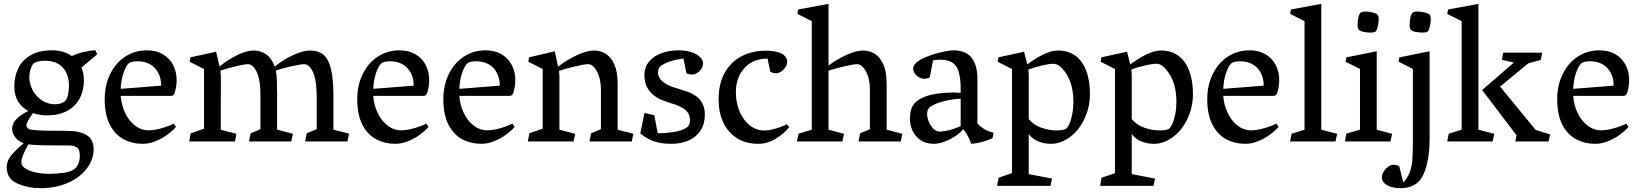

<svg xmlns="http://www.w3.org/2000/svg" viewBox="-20 -739 8568 1003"><path d="M469.2 41Q469.2 91.8 435.3 138.7Q401.4 185.5 337.6 214.8Q273.9 244.1 189.5 244.1Q149.4 244.1 106.7 232.4Q64 220.7 43.9 203.1Q27.8 189 21.5 171.4Q15.1 153.8 15.1 132.3Q15.1 101.1 39.6 71.5Q64 42 104 9.3Q75.7 -1 59.6 -22.2Q43.5 -43.5 43.5 -64.9Q43.5 -96.2 69.1 -120.1Q94.7 -144 128.4 -159.2Q94.7 -176.8 74.7 -208.5Q54.7 -240.2 54.7 -286.6Q54.7 -339.8 75.4 -382.6Q96.2 -425.3 140.4 -450.7Q184.6 -476.1 252 -476.1Q312 -476.1 355.5 -446.3Q386.2 -460.9 421.6 -468.5Q457 -476.1 478.5 -476.1L487.8 -455.1L405.3 -386.2Q418.5 -355 418.5 -320.3Q418.5 -266.6 396.5 -225.1Q374.5 -183.6 331.1 -159.9Q287.6 -136.2 225.6 -136.2Q187.5 -136.2 152.3 -148.4Q118.2 -102.5 118.2 -83.5Q118.2 -77.1 122.8 -71.8Q127.4 -66.4 133.8 -64Q147.9 -59.1 185.8 -57.4Q223.6 -55.7 325.2 -55.7Q396 -55.7 432.6 -33.2Q469.2 -10.7 469.2 41ZM133.3 -335Q133.3 -300.3 150.6 -267.8Q168 -235.4 198.7 -214.8Q229.5 -194.3 267.1 -194.3Q284.2 -194.3 298.3 -199Q312.5 -203.6 321.3 -212.4Q330.6 -221.7 335.4 -244.9Q340.3 -268.1 340.3 -291.5Q340.3 -351.1 307.6 -386.5Q274.9 -421.9 212.9 -421.9Q193.8 -421.9 175.5 -416.7Q157.2 -411.6 151.9 -403.8Q133.3 -375.5 133.3 -335ZM397 77.1Q397 58.6 393.3 47.1Q389.6 35.6 376.7 28.3Q363.8 21 337.4 21Q249 21 201.9 20Q154.8 19 128.4 15.1Q114.7 38.1 103.3 64.2Q91.8 90.3 91.8 109.4Q91.8 120.6 96.2 126.5Q108.9 144 146.5 156.5Q184.1 168.9 237.3 168.9Q276.9 168.9 314 163.6Q351.1 158.2 370.1 143.1Q380.9 134.3 388.9 117.2Q397 100.1 397 77.1Z M887.7 -93.3 899.4 -76.2Q883.3 -57.1 855.7 -36.6Q828.1 -16.1 793.9 -2Q759.8 12.2 726.6 12.2Q670.4 12.2 625.5 -11.7Q580.6 -35.6 553.7 -87.9Q526.9 -140.1 526.9 -221.2Q526.9 -292 554.7 -350.3Q582.5 -408.7 633.1 -442.4Q683.6 -476.1 748 -476.1Q796.4 -476.1 831.3 -455.3Q866.2 -434.6 884.5 -399.2Q902.8 -363.8 902.8 -320.3Q902.8 -288.1 892.6 -254.9Q889.6 -246.1 885.5 -242.2Q881.3 -238.3 872.6 -238.3H610.4Q613.8 -191.4 633.1 -150.1Q652.3 -108.9 684.8 -83.5Q717.3 -58.1 757.8 -58.1Q779.8 -58.1 806.4 -64.5Q833 -70.8 855.5 -79.3Q877.9 -87.9 887.7 -93.3ZM650.9 -406.7Q637.2 -392.6 625 -357.7Q612.8 -322.8 610.4 -274.9L821.8 -291.5Q821.8 -332 805.4 -360.8Q789.1 -389.6 761.7 -404.3Q734.4 -418.9 700.7 -418.9Q663.1 -418.9 650.9 -406.7Z M970.7 -416.5 975.1 -439.5 1108.9 -468.8 1127 -391.1Q1168.9 -426.8 1218.5 -450.9Q1268.1 -475.1 1306.2 -475.1Q1341.3 -475.1 1370.4 -455.1Q1399.4 -435.1 1415 -390.6Q1456.1 -425.3 1509 -450.2Q1562 -475.1 1599.6 -475.1Q1644 -475.1 1670.4 -452.6Q1696.8 -430.2 1709.2 -378.2Q1721.7 -326.2 1721.7 -235.8V-61.5L1803.7 -41L1794.9 0H1574.2L1582.5 -43L1634.3 -64V-233.9Q1634.3 -305.2 1621.3 -345.5Q1608.4 -385.7 1586.9 -398.4Q1578.1 -403.8 1571.3 -403.8Q1555.2 -403.8 1507.3 -393.8Q1459.5 -383.8 1420.4 -370.6Q1425.3 -352.5 1426.5 -318.6Q1427.7 -284.7 1427.7 -233.4V-61.5L1510.3 -40L1501.5 0H1280.8L1289.1 -42.5L1340.3 -64V-244.6Q1340.3 -313 1326.4 -350.6Q1312.5 -388.2 1290 -400.4Q1283.2 -403.8 1276.9 -403.8Q1258.3 -403.8 1216.8 -394Q1175.3 -384.3 1131.3 -370.1Q1133.8 -353 1133.8 -335.4L1133.3 -61.5L1214.8 -40L1207.5 0H968.3L976.1 -42.5L1045.9 -66.4V-378.4Z M2207 -93.3 2218.8 -76.2Q2202.6 -57.1 2175 -36.6Q2147.5 -16.1 2113.3 -2Q2079.1 12.2 2045.9 12.2Q1989.7 12.2 1944.8 -11.7Q1899.9 -35.6 1873 -87.9Q1846.2 -140.1 1846.2 -221.2Q1846.2 -292 1874 -350.3Q1901.9 -408.7 1952.4 -442.4Q2002.9 -476.1 2067.4 -476.1Q2115.7 -476.1 2150.6 -455.3Q2185.5 -434.6 2203.9 -399.2Q2222.2 -363.8 2222.2 -320.3Q2222.2 -288.1 2211.9 -254.9Q2209 -246.1 2204.8 -242.2Q2200.7 -238.3 2191.9 -238.3H1929.7Q1933.1 -191.4 1952.4 -150.1Q1971.7 -108.9 2004.2 -83.5Q2036.6 -58.1 2077.1 -58.1Q2099.1 -58.1 2125.7 -64.5Q2152.3 -70.8 2174.8 -79.3Q2197.3 -87.9 2207 -93.3ZM1970.2 -406.7Q1956.5 -392.6 1944.3 -357.7Q1932.1 -322.8 1929.7 -274.9L2141.1 -291.5Q2141.1 -332 2124.8 -360.8Q2108.4 -389.6 2081.1 -404.3Q2053.7 -418.9 2020 -418.9Q1982.4 -418.9 1970.2 -406.7Z M2656.7 -93.3 2668.5 -76.2Q2652.3 -57.1 2624.8 -36.6Q2597.2 -16.1 2563 -2Q2528.8 12.2 2495.6 12.2Q2439.5 12.2 2394.5 -11.7Q2349.6 -35.6 2322.8 -87.9Q2295.9 -140.1 2295.9 -221.2Q2295.9 -292 2323.7 -350.3Q2351.6 -408.7 2402.1 -442.4Q2452.6 -476.1 2517.1 -476.1Q2565.4 -476.1 2600.3 -455.3Q2635.3 -434.6 2653.6 -399.2Q2671.9 -363.8 2671.9 -320.3Q2671.9 -288.1 2661.6 -254.9Q2658.7 -246.1 2654.5 -242.2Q2650.4 -238.3 2641.6 -238.3H2379.4Q2382.8 -191.4 2402.1 -150.1Q2421.4 -108.9 2453.9 -83.5Q2486.3 -58.1 2526.9 -58.1Q2548.8 -58.1 2575.4 -64.5Q2602.1 -70.8 2624.5 -79.3Q2647 -87.9 2656.7 -93.3ZM2419.9 -406.7Q2406.2 -392.6 2394 -357.7Q2381.8 -322.8 2379.4 -274.9L2590.8 -291.5Q2590.8 -332 2574.5 -360.8Q2558.1 -389.6 2530.8 -404.3Q2503.4 -418.9 2469.7 -418.9Q2432.1 -418.9 2419.9 -406.7Z M2739.7 -416.5 2744.1 -439.5 2877.9 -471.2 2895.5 -390.6Q2939 -424.8 2991.9 -450Q3044.9 -475.1 3084 -475.1Q3115.7 -475.1 3143.3 -458.7Q3170.9 -442.4 3188.7 -403.6Q3206.5 -364.7 3206.5 -301.8V-61.5L3288.6 -40L3280.3 0H3059.6L3067.9 -42.5L3119.1 -64V-268.6Q3119.1 -318.8 3105.5 -351.1Q3091.8 -383.3 3072.8 -397.5Q3063 -403.8 3053.7 -403.8Q3034.2 -403.8 2984.1 -392.1Q2934.1 -380.4 2899.9 -368.7Q2900.4 -365.7 2901.4 -356.2Q2902.3 -346.7 2902.3 -340.8V-61.5L2984.9 -39.6L2976.1 0H2737.3L2745.6 -43L2814.9 -66.4V-378.4Z M3432.1 -394.5Q3417.5 -383.8 3417.5 -360.4Q3417.5 -322.3 3465.8 -296.9Q3478.5 -290 3491.9 -285.4Q3505.4 -280.8 3529.8 -273.4Q3558.6 -264.6 3576.4 -258.1Q3594.2 -251.5 3610.8 -240.7Q3634.8 -225.6 3648.4 -200.4Q3662.1 -175.3 3662.1 -140.6Q3662.1 -90.8 3639.2 -56.4Q3616.2 -22 3576.7 -4.9Q3537.1 12.2 3487.3 12.2Q3446.3 12.2 3416.5 4.9Q3386.7 -2.4 3366.5 -13.7Q3346.2 -24.9 3324.7 -42L3346.7 -148.9L3397.9 -137.2L3416 -43Q3459 -43 3500.7 -49.8Q3542.5 -56.6 3566.9 -72.3Q3584.5 -83.5 3584.5 -111.3Q3584.5 -129.9 3576.4 -145Q3568.4 -160.2 3549.3 -172.9Q3536.6 -181.2 3521 -187.5Q3505.4 -193.8 3481.4 -201.2Q3477.5 -202.1 3463.6 -207Q3449.7 -211.9 3438 -216.6Q3426.3 -221.2 3417 -226.6Q3384.3 -244.6 3365.2 -274.4Q3346.2 -304.2 3346.2 -343.8Q3346.2 -388.2 3371.3 -418Q3396.5 -447.8 3437.3 -461.9Q3478 -476.1 3526.4 -476.1Q3581.5 -476.1 3619.1 -454.6Q3652.8 -434.1 3652.8 -407.7Q3652.8 -393.6 3644 -379.9Q3635.3 -366.2 3621.8 -357.9Q3608.4 -349.6 3595.7 -349.6Q3579.1 -349.6 3565.4 -356.4L3550.8 -432.6Q3519.5 -430.2 3486.6 -420.2Q3453.6 -410.2 3432.1 -394.5Z M3872.6 -387.7Q3847.2 -361.3 3835.7 -328.4Q3824.2 -295.4 3824.2 -258.8Q3824.2 -176.3 3865.2 -117.7Q3883.3 -90.8 3911.6 -74Q3939.9 -57.1 3973.6 -57.1Q3992.7 -57.1 4017.1 -63.2Q4041.5 -69.3 4062.3 -77.4Q4083 -85.4 4091.3 -90.3L4102.5 -73.7Q4076.2 -41.5 4033 -14.6Q3989.7 12.2 3942.4 12.2Q3874.5 12.2 3827.6 -18.6Q3780.8 -49.3 3757.3 -101.6Q3733.9 -153.8 3733.9 -218.8Q3733.9 -302.7 3766.6 -360.1Q3799.3 -417.5 3855 -445.8Q3910.6 -474.1 3980 -474.1Q4026.9 -474.1 4057.1 -461.9Q4072.3 -455.6 4082.3 -443.8Q4092.3 -432.1 4092.3 -417Q4092.3 -402.8 4083.5 -388.7Q4074.7 -374.5 4061 -365.5Q4047.4 -356.4 4034.7 -356.4Q4017.6 -356.4 4003.9 -364.3L3989.7 -433.1Q3955.6 -432.6 3926.3 -422.4Q3897 -412.1 3872.6 -387.7Z M4693.8 -40 4685.5 0H4464.8L4473.1 -42.5L4524.4 -64V-268.6Q4524.4 -318.8 4510.7 -351.1Q4497.1 -383.3 4478 -397.5Q4468.3 -403.8 4459 -403.8Q4439.9 -403.8 4391.6 -392.6Q4343.3 -381.3 4308.1 -369.6V-61.5L4389.2 -40L4380.4 0H4143.1L4151.4 -40.5L4220.7 -61.5V-628.4L4145.5 -666.5L4149.9 -689.5L4308.1 -718.8V-396.5Q4351.6 -429.2 4401.9 -452.1Q4452.1 -475.1 4489.3 -475.1Q4521 -475.1 4548.6 -458.7Q4576.2 -442.4 4594 -403.6Q4611.8 -364.7 4611.8 -301.8V-61.5Z M4806.6 -231.9Q4835 -244.1 4878.2 -250Q4921.4 -255.9 4959.5 -255.9Q4979.5 -255.9 4998.5 -254.4V-280.8Q4998.5 -325.7 4988.5 -362.5Q4978.5 -399.4 4949.2 -415.5Q4939 -421.4 4922.1 -424.3Q4905.3 -427.2 4886.7 -427.2Q4870.1 -427.2 4854 -423.8L4837.4 -335Q4823.7 -327.6 4807.6 -327.6Q4794.9 -327.6 4781.5 -335Q4768.1 -342.3 4759.3 -354.5Q4750.5 -366.7 4750.5 -380.4Q4750.5 -406.2 4791.5 -429.2Q4815.9 -442.4 4849.4 -453.1Q4882.8 -463.9 4913.3 -470Q4943.8 -476.1 4959 -476.1Q5026.4 -476.1 5056.2 -436.5Q5085.9 -397 5085.9 -329.1V-93.8Q5104 -75.2 5124.5 -63.2Q5145 -51.3 5170.4 -45.4L5164.6 -17.1Q5137.2 -4.4 5108.2 3.2Q5079.1 10.7 5053.2 12.2Q5045.4 -10.7 5035.9 -28.8Q5026.4 -46.9 5011.7 -64.5Q5001 -48.8 4974.6 -30.5Q4948.2 -12.2 4916.7 0Q4885.3 12.2 4859.4 12.2Q4816.4 12.2 4788.1 -7.6Q4759.8 -27.3 4746.6 -57.1Q4733.4 -86.9 4733.4 -117.7Q4733.4 -164.6 4750 -189.9Q4766.6 -215.3 4806.6 -231.9ZM4890.6 -51.8Q4912.6 -51.8 4945.1 -60.8Q4977.5 -69.8 4998.5 -80.6V-223.6Q4950.2 -220.2 4915 -211.4Q4879.9 -202.6 4859.9 -192.6Q4839.8 -182.6 4832.5 -174.3Q4823.2 -165 4823.2 -142.1Q4823.2 -125.5 4830.3 -106.9Q4837.4 -88.4 4849.1 -74Q4860.8 -59.6 4874 -54.7Q4880.4 -51.8 4890.6 -51.8Z M5475.6 193.8 5467.8 231.9H5189L5196.3 189.5L5266.6 165.5V-378.4L5191.4 -416.5L5195.8 -439.5L5329.6 -468.8L5346.2 -402.8Q5379.4 -425.8 5402.3 -439.7Q5425.3 -453.6 5453.4 -464.4Q5481.4 -475.1 5508.8 -475.1Q5560.1 -475.1 5597.2 -448.2Q5634.3 -421.4 5654.1 -370.1Q5673.8 -318.8 5673.8 -247.6Q5673.8 -181.6 5646.7 -121.8Q5619.6 -62 5573.2 -25.9Q5551.3 -8.8 5525.1 1.7Q5499 12.2 5471.7 12.2Q5434.6 12.2 5403.8 -0.5Q5373 -13.2 5354 -39.1V170.4ZM5354 -340.8V-117.2Q5379.4 -85.9 5419.9 -71.8Q5460.4 -57.6 5501 -57.6Q5531.7 -57.6 5546.4 -64.9Q5555.7 -69.3 5565.4 -89.8Q5575.2 -110.4 5581.3 -141.6Q5587.4 -172.9 5587.4 -207.5Q5587.4 -273.4 5567.1 -321.3Q5546.9 -369.1 5513.7 -395Q5500 -405.8 5481 -405.8Q5460.4 -405.8 5422.1 -396.7Q5383.8 -387.7 5352.1 -376Q5354 -360.8 5354 -340.8Z M6013.7 193.8 6005.9 231.9H5727.1L5734.4 189.5L5804.7 165.5V-378.4L5729.5 -416.5L5733.9 -439.5L5867.7 -468.8L5884.3 -402.8Q5917.5 -425.8 5940.4 -439.7Q5963.4 -453.6 5991.5 -464.4Q6019.5 -475.1 6046.9 -475.1Q6098.1 -475.1 6135.3 -448.2Q6172.4 -421.4 6192.1 -370.1Q6211.9 -318.8 6211.9 -247.6Q6211.9 -181.6 6184.8 -121.8Q6157.7 -62 6111.3 -25.9Q6089.4 -8.8 6063.2 1.7Q6037.1 12.2 6009.8 12.2Q5972.7 12.2 5941.9 -0.5Q5911.1 -13.2 5892.1 -39.1V170.4ZM5892.1 -340.8V-117.2Q5917.5 -85.9 5958 -71.8Q5998.5 -57.6 6039.1 -57.6Q6069.8 -57.6 6084.5 -64.9Q6093.8 -69.3 6103.5 -89.8Q6113.3 -110.4 6119.4 -141.6Q6125.5 -172.9 6125.5 -207.5Q6125.5 -273.4 6105.2 -321.3Q6085 -369.1 6051.8 -395Q6038.1 -405.8 6019 -405.8Q5998.5 -405.8 5960.2 -396.7Q5921.9 -387.7 5890.1 -376Q5892.1 -360.8 5892.1 -340.8Z M6647.5 -93.3 6659.2 -76.2Q6643.1 -57.1 6615.5 -36.6Q6587.9 -16.1 6553.7 -2Q6519.5 12.2 6486.3 12.2Q6430.2 12.2 6385.3 -11.7Q6340.3 -35.6 6313.5 -87.9Q6286.6 -140.1 6286.6 -221.2Q6286.6 -292 6314.5 -350.3Q6342.3 -408.7 6392.8 -442.4Q6443.4 -476.1 6507.8 -476.1Q6556.2 -476.1 6591.1 -455.3Q6626 -434.6 6644.3 -399.2Q6662.6 -363.8 6662.6 -320.3Q6662.6 -288.1 6652.3 -254.9Q6649.4 -246.1 6645.3 -242.2Q6641.1 -238.3 6632.3 -238.3H6370.1Q6373.5 -191.4 6392.8 -150.1Q6412.1 -108.9 6444.6 -83.5Q6477.1 -58.1 6517.6 -58.1Q6539.6 -58.1 6566.2 -64.5Q6592.8 -70.8 6615.2 -79.3Q6637.7 -87.9 6647.5 -93.3ZM6410.6 -406.7Q6397 -392.6 6384.8 -357.7Q6372.6 -322.8 6370.1 -274.9L6581.5 -291.5Q6581.5 -332 6565.2 -360.8Q6548.8 -389.6 6521.5 -404.3Q6494.1 -418.9 6460.4 -418.9Q6422.9 -418.9 6410.6 -406.7Z M6719.7 -666.5 6724.1 -689.5 6882.3 -718.8V-61.5L6965.3 -40L6956.5 0H6719.2L6727.5 -40.5L6794.9 -61.5V-628.4Z M7138.2 -568.8Q7119.1 -568.8 7101.1 -573Q7083 -577.1 7077.6 -584.5Q7071.8 -591.8 7071.8 -611.3Q7071.8 -630.4 7076.7 -649.7Q7081.5 -668.9 7088.4 -673.3Q7095.7 -678.7 7114.3 -678.7Q7132.8 -678.7 7152.3 -673.6Q7171.9 -668.5 7176.8 -662.1Q7182.1 -655.3 7182.1 -637.7Q7182.1 -619.1 7177 -599.1Q7171.9 -579.1 7165 -573.7Q7159.7 -568.8 7138.2 -568.8ZM7084.5 -61.5V-378.9L7009.3 -416.5L7013.7 -439.5L7171.9 -471.2V-61.5L7252.4 -40L7243.7 0H7005.9L7013.2 -41Z M7410.2 -568.8Q7391.1 -568.8 7373 -573Q7355 -577.1 7349.6 -584.5Q7343.8 -591.8 7343.8 -611.3Q7343.8 -630.4 7348.6 -649.7Q7353.5 -668.9 7360.4 -673.3Q7367.7 -678.7 7386.2 -678.7Q7404.8 -678.7 7424.3 -673.6Q7443.8 -668.5 7448.7 -662.1Q7454.1 -655.3 7454.1 -637.7Q7454.1 -619.1 7449 -599.1Q7443.8 -579.1 7437 -573.7Q7431.6 -568.8 7410.2 -568.8ZM7285.6 -417 7289.6 -439 7448.2 -471.2V-13.7Q7448.2 98.6 7416.5 171.4Q7384.8 244.1 7293.9 244.1Q7271.5 244.1 7249.5 238Q7227.5 231.9 7213.1 219Q7198.7 206.1 7198.7 186.5Q7198.7 172.4 7208.5 157Q7218.3 141.6 7232.4 131.6Q7246.6 121.6 7258.3 121.6Q7273.4 121.6 7289.1 128.4L7311 214.4Q7333.5 188.5 7344 161.9Q7354.5 135.3 7357.7 100.1Q7360.8 64.9 7360.8 0V-378.9Z M7540.5 -666.5 7544.9 -689.5 7703.1 -718.8V-61.5L7786.1 -40L7777.3 0H7540L7548.3 -40.5L7615.7 -61.5V-628.4ZM8002.4 -60.1 8077.6 -37.1 8069.8 0H7896L7902.3 -32.2L7722.7 -268.6L7888.2 -412.1L7825.7 -426.8L7832.5 -463.9H8036.6L8028.8 -425.8L7963.4 -408.2L7816.4 -286.6Z M8475.6 -93.3 8487.3 -76.2Q8471.2 -57.1 8443.6 -36.6Q8416 -16.1 8381.8 -2Q8347.7 12.2 8314.5 12.2Q8258.3 12.2 8213.4 -11.7Q8168.5 -35.6 8141.6 -87.9Q8114.7 -140.1 8114.7 -221.2Q8114.7 -292 8142.6 -350.3Q8170.4 -408.7 8220.9 -442.4Q8271.5 -476.1 8335.9 -476.1Q8384.3 -476.1 8419.2 -455.3Q8454.1 -434.6 8472.4 -399.2Q8490.7 -363.8 8490.7 -320.3Q8490.7 -288.1 8480.5 -254.9Q8477.5 -246.1 8473.4 -242.2Q8469.2 -238.3 8460.4 -238.3H8198.2Q8201.7 -191.4 8220.9 -150.1Q8240.2 -108.9 8272.7 -83.5Q8305.2 -58.1 8345.7 -58.1Q8367.7 -58.1 8394.3 -64.5Q8420.9 -70.8 8443.4 -79.3Q8465.8 -87.9 8475.6 -93.3ZM8238.8 -406.7Q8225.1 -392.6 8212.9 -357.7Q8200.7 -322.8 8198.2 -274.9L8409.7 -291.5Q8409.7 -332 8393.3 -360.8Q8377 -389.6 8349.6 -404.3Q8322.3 -418.9 8288.6 -418.9Q8251 -418.9 8238.8 -406.7Z"/></svg>

Font: Vesper Libre
Style: Regular
Weight: 400
Designer: Robert Keller & Kimya Gandhi
Foundry: Mota Italic
Version: Version 1.058